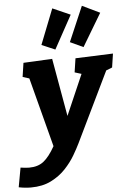

<svg xmlns="http://www.w3.org/2000/svg" viewBox="-126 -903 794 1195"><g transform="rotate(-5 270.5 -305.5)"><path d="M-58 236 -36 115Q-21 117 -8 118.5Q5 120 17 120Q73 120 108.5 92Q144 64 180 0L67 -433L26 -446L39 -533L219 -542L283 -180L393 -433L351 -446L364 -533L599 -542L586 -456L548 -441L336 -3Q322 26 297.5 68Q273 110 235.5 150Q198 190 144.5 217Q91 244 18 244Q-19 244 -58 236ZM420 -598 338 -636 432 -855 542 -802ZM244 -598 160 -634 247 -855 358 -806Z"/></g></svg>

Font: Bitter ExtraBold
Style: Italic
Weight: 800
Italic angle: -9°
Designer: Sol Matas, and Bitter project Authors
Foundry: Sol Matas
Version: Version 2.001